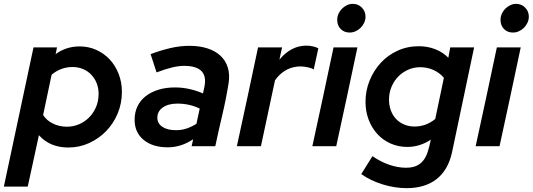

<svg xmlns="http://www.w3.org/2000/svg" viewBox="-60 -759 2766 997"><path d="M-40 210Q-2 28 37 -151.5Q76 -331 114 -513H236Q234 -504 232.5 -495.5Q231 -487 229 -478Q283 -518 354 -518Q400 -518 440 -500Q480 -482 509.5 -450.5Q539 -419 556 -375.5Q573 -332 573 -282Q573 -222 551 -169.5Q529 -117 491 -78Q453 -39 402.5 -16Q352 7 295 7Q199 7 142 -57Q128 10 113 77Q98 144 84 210ZM317 -411Q256 -411 208 -371Q197 -319 186 -266.5Q175 -214 164 -162Q182 -133 215.5 -117Q249 -101 287 -101Q319 -101 348.5 -113Q378 -125 401 -147.5Q424 -170 438 -201.5Q452 -233 452 -272Q452 -302 442 -327Q432 -352 414 -371Q396 -390 371 -400.5Q346 -411 317 -411Z M811 6Q733 6 686 -32.5Q639 -71 639 -137Q639 -176 654 -207Q669 -238 696.5 -259.5Q724 -281 762.5 -293Q801 -305 849 -305Q887 -305 924.5 -296.5Q962 -288 994 -274Q996 -282 997.5 -290Q999 -298 1001 -306Q1025 -417 896 -417Q867 -417 832.5 -408.5Q798 -400 753 -383Q745 -407 737.5 -430.5Q730 -454 722 -478Q776 -498 825.5 -509.5Q875 -521 923 -521Q977 -521 1018 -507.5Q1059 -494 1085.5 -469Q1112 -444 1123 -408Q1134 -372 1127 -327Q1114 -245 1094.5 -163Q1075 -81 1058 0H935Q937 -9 939 -18Q941 -27 943 -36Q881 6 811 6ZM757 -148Q757 -118 783 -100.5Q809 -83 854 -83Q883 -83 908.5 -91.5Q934 -100 960 -116L977 -195Q925 -221 861 -221Q814 -221 785.5 -201Q757 -181 757 -148Z M1170 0Q1198 -129 1225.5 -256.5Q1253 -384 1280 -513H1405Q1401 -496 1397.5 -480.5Q1394 -465 1391 -449Q1419 -484 1454.5 -503Q1490 -522 1531 -522Q1548 -522 1565.5 -518Q1583 -514 1593 -508Q1587 -480 1581 -453Q1575 -426 1569 -398Q1560 -405 1541 -409Q1522 -413 1505 -414Q1499 -414 1493 -414Q1487 -414 1482 -413Q1413 -405 1368 -342L1295 0Z M1756 -590Q1727 -590 1709 -608.5Q1691 -627 1691 -656Q1691 -672 1697.5 -687Q1704 -702 1715.5 -713.5Q1727 -725 1741.5 -732Q1756 -739 1772 -739Q1800 -739 1819 -719.5Q1838 -700 1838 -673Q1838 -656 1831 -641Q1824 -626 1813 -615Q1802 -604 1787 -597Q1772 -590 1756 -590ZM1796 -513Q1769 -384 1741.5 -256.5Q1714 -129 1686 0H1562Q1590 -129 1617.5 -256.5Q1645 -384 1672 -513Z M2056 4Q2009 4 1969 -13.5Q1929 -31 1900 -62.5Q1871 -94 1854.5 -137Q1838 -180 1838 -231Q1838 -288 1859 -340Q1880 -392 1916.5 -432Q1953 -472 2004 -495.5Q2055 -519 2115 -519Q2160 -519 2200 -503.5Q2240 -488 2268 -459Q2270 -473 2273 -486Q2276 -499 2278 -513H2402Q2373 -376 2344.5 -240Q2316 -104 2287 33Q2267 124 2207 171Q2147 218 2052 218Q1990 218 1927 198.5Q1864 179 1816 145Q1830 122 1845 98.5Q1860 75 1874 52Q1916 81 1961 96.5Q2006 112 2048 112Q2080 112 2101.5 102.5Q2123 93 2137.5 75Q2152 57 2161 29.5Q2170 2 2177 -34Q2151 -16 2119.5 -6Q2088 4 2056 4ZM1960 -242Q1960 -212 1969.5 -186Q1979 -160 1996.5 -141.5Q2014 -123 2038.5 -112.5Q2063 -102 2093 -102Q2152 -102 2200 -141Q2211 -195 2222.5 -248Q2234 -301 2245 -355Q2223 -381 2191 -395.5Q2159 -410 2122 -410Q2089 -410 2059.5 -397Q2030 -384 2008 -361.5Q1986 -339 1973 -308Q1960 -277 1960 -242Z M2604 -590Q2575 -590 2557 -608.5Q2539 -627 2539 -656Q2539 -672 2545.5 -687Q2552 -702 2563.5 -713.5Q2575 -725 2589.5 -732Q2604 -739 2620 -739Q2648 -739 2667 -719.5Q2686 -700 2686 -673Q2686 -656 2679 -641Q2672 -626 2661 -615Q2650 -604 2635 -597Q2620 -590 2604 -590ZM2644 -513Q2617 -384 2589.5 -256.5Q2562 -129 2534 0H2410Q2438 -129 2465.5 -256.5Q2493 -384 2520 -513Z"/></svg>

Font: Rosa Sans SemiBold
Style: Italic
Weight: 600
Italic angle: -12°
Designer: Pentagram / MCKL
Foundry: Pentagram / MCKL
Version: Version 1.005;September 16, 2019;FontCreator 11.5.0.2425 64-